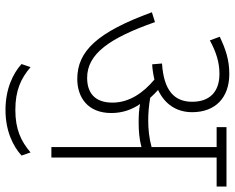

<svg xmlns="http://www.w3.org/2000/svg" viewBox="-96 -576 835 682"><g transform="rotate(90 321.0 -234.5)"><path d="M381 -213C381 -252 369 -286 349 -315C369 -311 392 -310 414 -310C443 -310 473 -312 502 -320V0H539V-587H642V-622H431V-587H502V-356C470 -347 438 -344 407 -344C383 -344 355 -346 327 -351C318 -361 309 -370 299 -379C350 -403 378 -445 378 -500C378 -582 327 -632 242 -632C192 -632 154 -619 110 -598L123 -563C164 -585 200 -597 242 -597C305 -597 341 -563 341 -500C341 -436 300 -399 205 -393L208 -358C227 -359 245 -362 262 -366C310 -326 344 -276 344 -217C344 -152 307 -127 256 -127C171 -127 115 -206 58 -368L23 -357C94 -163 161 -92 260 -92C324 -92 381 -128 381 -213ZM370 163C445 163 499 136 532 106L521 74C481 108 439 128 370 128C300 128 258 108 218 74L207 106C240 136 295 163 370 163Z"/></g></svg>

Font: Noto Sans Devanagari UI SemiCondensed ExtraLight
Style: Regular
Weight: 200
Width: 4
Designer: Jelle Bosma - Monotype Design Team
Foundry: Monotype Imaging Inc.
Version: Version 2.004